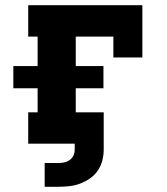

<svg xmlns="http://www.w3.org/2000/svg" viewBox="-20 -550 640 735"><path d="M151 165V74H204Q216 74 227 71.5Q238 69 247 62.5Q256 56 261 45.5Q266 35 266 23V0H88V-120H124V-212H31V-297H124V-410H88V-530H525V-330H414V-410H270V-297H376V-212H270V-120H377V23Q377 44 371.5 65Q366 86 354 103.5Q342 121 324.5 133Q307 145 287.5 152.5Q268 160 246.5 162.5Q225 165 204 165Z"/></svg>

Font: Iosevka Slab Heavy Extended
Style: Regular
Weight: 900
Width: 7
Monospace: yes
Designer: Belleve Invis
Foundry: Belleve Invis
Version: Version 11.1.0; ttfautohint (v1.8.3)